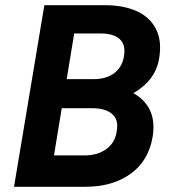

<svg xmlns="http://www.w3.org/2000/svg" viewBox="-20 -720 652 740"><path d="M34 0 151 -700H384Q456 -700 507 -677Q558 -654 581.5 -607.5Q605 -561 593 -493Q579 -410 494 -361Q539 -336 558.5 -294Q578 -252 568 -191Q552 -99 482.5 -49.5Q413 0 307 0ZM188 -121H306Q358 -121 392.5 -147.5Q427 -174 431 -223Q436 -261 410.5 -282Q385 -303 334 -303H218ZM237 -415H340Q393 -415 424 -441Q455 -467 459 -513Q463 -551 439.5 -571Q416 -591 367 -591H266Z"/></svg>

Font: Figtree
Style: Bold Italic
Weight: 700
Italic angle: -9.5°
Foundry: Erik Kennedy
Version: Version 2.001;gftools[0.9.30]